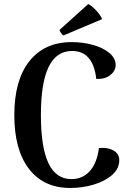

<svg xmlns="http://www.w3.org/2000/svg" viewBox="-20 -919 651 953"><path d="M51 -348Q51 -521 126 -615.5Q201 -710 336 -710Q391 -710 441.5 -696Q492 -682 523 -656Q554 -630 554 -596Q554 -568 528.5 -547Q503 -526 458 -527Q442 -666 338 -666Q260 -666 221.5 -587Q183 -508 183 -348Q183 -188 220.5 -109Q258 -30 335 -30Q389 -30 425 -69Q461 -108 471 -184Q477 -185 490 -185Q524 -185 548 -169Q572 -153 572 -124Q572 -82 537 -51Q502 -20 446 -3Q390 14 328 14Q197 14 124 -80.5Q51 -175 51 -348ZM295 -743Q289 -746 282 -756.5Q275 -767 276 -771L418 -899Q435 -891 457 -867.5Q479 -844 487 -824Z"/></svg>

Font: Arima Madurai ExtraBold
Style: Regular
Weight: 800
Designer: Joana Correia and Natanael Gama
Foundry: NDISCOVER
Version: Version 1.019